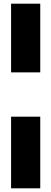

<svg xmlns="http://www.w3.org/2000/svg" viewBox="-20 -820 278 1040"><path d="M40 -800H198V-428H40ZM40 200V-188H198V200Z"/></svg>

Font: Big Shoulders Text Black
Style: Regular
Weight: 900
Designer: Patric King
Foundry: XO Type Co
Version: Version 1.000; ttfautohint (v1.8.2)